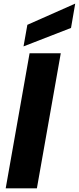

<svg xmlns="http://www.w3.org/2000/svg" viewBox="-20 -1032 432 1052"><path d="M11.2 0 142.1 -740.2H313L182.1 0ZM129.9 -896 392.1 -1012.2 369.1 -878.9 108.9 -777.8Z"/></svg>

Font: Poppins
Style: Bold Italic
Weight: 700
Italic angle: -10°
Designer: Ninad Kale (Devanagari), Jonny Pinhorn (Latin)
Foundry: Indian Type Foundry
Version: Version 3.200;PS 1.000;hotconv 16.6.54;makeotf.lib2.5.65590